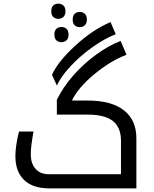

<svg xmlns="http://www.w3.org/2000/svg" viewBox="-20 -1040 848 1060"><path d="M252 0Q161.1 0 113 -46.4Q64.9 -92.8 64.9 -179.2Q64.9 -204.6 70.3 -242.2Q75.7 -279.8 85 -314H165Q149.9 -231 149.9 -189Q149.9 -137.2 176.5 -107.7Q203.1 -78.1 249 -78.1H647.9V-262.2Q647.9 -336.9 603 -372.1Q558.1 -407.2 463.9 -407.2H293.9V-488.8Q326.2 -556.2 382.8 -621.3Q439.5 -686.5 509.5 -737.5Q579.6 -788.6 646 -814L678.2 -737.8Q587.4 -702.6 499 -628.9Q410.6 -555.2 377 -484.9H463.9Q594.7 -484.9 663.8 -431.2Q732.9 -377.4 732.9 -276.9V0ZM267.1 -627Q299.8 -700.2 396.5 -788.8Q493.2 -877.4 590.3 -918L619.1 -851.1Q557.6 -827.6 489.3 -778.8Q420.9 -730 368.9 -673.8Q316.9 -617.7 293.9 -567.9ZM319.3 -807.1Q302.7 -807.1 291.5 -817.1Q280.3 -827.1 280.3 -849.1Q280.3 -871.1 291.5 -881.1Q302.7 -891.1 319.3 -891.1Q335 -891.1 346.7 -881.1Q358.4 -871.1 358.4 -849.1Q358.4 -827.1 346.7 -817.1Q335 -807.1 319.3 -807.1ZM420.4 -890.1Q403.8 -890.1 392.6 -900.1Q381.3 -910.2 381.3 -932.1Q381.3 -954.1 392.6 -964.1Q403.8 -974.1 420.4 -974.1Q436 -974.1 447.8 -964.1Q459.5 -954.1 459.5 -932.1Q459.5 -910.2 447.8 -900.1Q436 -890.1 420.4 -890.1ZM302.2 -936Q285.6 -936 274.4 -946Q263.2 -956.1 263.2 -978Q263.2 -1000 274.4 -1010Q285.6 -1020 302.2 -1020Q317.9 -1020 329.6 -1010Q341.3 -1000 341.3 -978Q341.3 -956.1 329.6 -946Q317.9 -936 302.2 -936Z"/></svg>

Font: Noto Sans Kufi Arabic
Style: Regular
Weight: 400
Designer: Monotype Design team
Foundry: Monotype Imaging Inc.
Version: Version 1.02